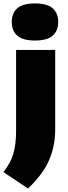

<svg xmlns="http://www.w3.org/2000/svg" viewBox="-38 -834 388 1092"><path d="M121.5 238 -18.5 145Q22.5 93 38 40Q53.5 -13 53.5 -90V-550H276V-98Q276 -4.5 241.8 75.8Q207.5 156 121.5 238ZM161 -603.5Q92.5 -603.5 60.8 -630.8Q29 -658 29 -709Q29 -760 60.8 -787.2Q92.5 -814.5 161 -814.5Q229.5 -814.5 261.2 -787.2Q293 -760 293 -709Q293 -658 261.2 -630.8Q229.5 -603.5 161 -603.5Z"/></svg>

Font: Encode Sans SemiExpanded SemiExpanded Black
Style: Regular
Weight: 900
Width: 6
Designer: Multiple Designers
Foundry: Impallari Type
Version: Version 3.000; ttfautohint (v1.8.3) -l 8 -r 50 -G 200 -x 14 